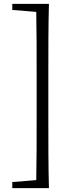

<svg xmlns="http://www.w3.org/2000/svg" viewBox="-20 -793 377 985"><path d="M198 -773H43V-742L166 -732C168 -632 168 -530 168 -430V-171C168 -69 168 32 166 131L43 141V172H231C228 58 228 -57 228 -171V-430C228 -546 228 -661 231 -773Z"/></svg>

Font: Noto Serif TC Light
Style: Regular
Weight: 300
Designer: Ryoko NISHIZUKA 西塚涼子 (kana & ideographs); Frank Grießhammer (Latin, Greek & Cyrillic); Wenlong ZHANG 张文龙 (bopomofo); San
Foundry: Adobe
Version: Version 2.001;hotconv 1.1.0;makeotfexe 2.6.0